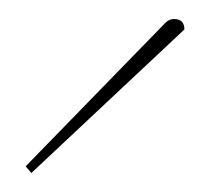

<svg xmlns="http://www.w3.org/2000/svg" viewBox="-20 -714 221 202"><path d="M163 -694Q174 -694 174 -683L13 -532L7 -539L154 -690Q158 -694 163 -694Z"/></svg>

Font: Almendra Display
Style: Regular
Weight: 400
Designer: Ana Sanfelippo
Foundry: Ana Sanfelippo
Version: Version 1.004